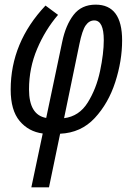

<svg xmlns="http://www.w3.org/2000/svg" viewBox="-20 -567 568 827"><path d="M191 240 239 9Q329 5 388 -58.5Q447 -122 476.5 -213.5Q506 -305 506 -393Q506 -547 392 -547Q331 -547 297 -503Q263 -459 248 -387L179 -59Q105 -72 105 -182Q105 -274 140 -356.5Q175 -439 230 -503L176 -543Q26 -384 26 -181Q26 -92 64.5 -46Q103 0 164 8L115 240ZM322 -377Q334 -436 349 -457.5Q364 -479 386 -479Q427 -479 427 -394Q427 -337 411 -261Q395 -185 358 -125.5Q321 -66 256 -58Z"/></svg>

Font: Noto Sans Display Condensed
Style: Italic
Weight: 400
Width: 3
Designer: Monotype Design team
Foundry: Monotype Imaging Inc.
Version: 1.000